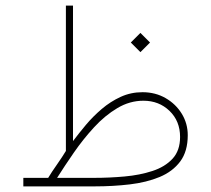

<svg xmlns="http://www.w3.org/2000/svg" viewBox="-20 -663 751 683"><path d="M479.5 -545.9 513.7 -511.7 479.5 -477.5 445.3 -511.7ZM151.4 -30.3Q163.6 -50.8 182.9 -78.1Q202.1 -105.5 214.4 -126V-643.1H239.7V-161.1Q260.3 -188.5 285.6 -218.8Q311 -249 342 -275.4Q373 -301.8 409.2 -318.4Q445.3 -335 486.8 -335Q532.7 -335 569.1 -314Q605.5 -293 626.7 -258.3Q647.9 -223.6 647.9 -182.1Q647.9 -124.5 621.1 -88.6Q594.2 -52.7 547.9 -33.4Q501.5 -14.2 441.9 -7.1Q382.3 0 316.9 0H63V-30.3ZM490.2 -304.7Q441.4 -304.7 397.2 -278.3Q353 -252 314.5 -210Q275.9 -168 242.9 -120.4Q210 -72.8 183.1 -30.3H314.9Q369.1 -30.3 423.1 -35.2Q477.1 -40 522 -54.7Q566.9 -69.3 593.8 -98.4Q620.6 -127.4 620.6 -175.8Q620.6 -232.4 583 -268.6Q545.4 -304.7 490.2 -304.7Z"/></svg>

Font: Vazirmatn FD Thin
Style: Regular
Weight: 100
Designer: Saber Rastikerdar
Foundry: Saber Rastikerdar
Version: Version 33.003